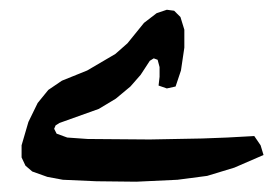

<svg xmlns="http://www.w3.org/2000/svg" viewBox="-20 -421 550 386"><path d="M253.9 -55.7 336.9 -59.6 396.5 -67.4 451.2 -84 509.8 -109.4 503.9 -128.9 491.2 -147.5 436.5 -144.5 386.7 -142.6 281.2 -140.6 156.2 -141.6 115.2 -144.5 93.8 -152.3 88.9 -162.1 91.8 -168.9 99.6 -173.8 178.7 -202.1 212.9 -222.7 242.2 -247.1 262.7 -270.5 281.2 -298.8 289.1 -303.7 296.9 -300.8 300.8 -286.1V-266.6L298.8 -249L315.4 -243.2L333 -247.1L343.8 -279.3L350.6 -325.2V-361.3L342.8 -386.7L330.1 -399.4L315.4 -401.4L294.9 -394.5L269.5 -375L236.3 -334L211.9 -312.5L155.3 -279.3L104.5 -258.8L77.1 -240.2L55.7 -213.9L37.1 -175.8L23.4 -128.9V-104.5L31.2 -87.9L44.9 -76.2L75.2 -65.4L106.4 -59.6L173.8 -56.6Z"/></svg>

Font: MaokenAssortedSans-TC
Style: Regular
Weight: 500
Version: Version 0.83